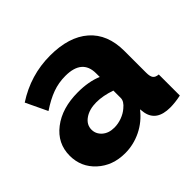

<svg xmlns="http://www.w3.org/2000/svg" viewBox="-135 -691 856 856"><g transform="rotate(-45 293.0 -262.5)"><path d="M22 -157.2Q22 -234.9 85 -283.4Q147.9 -332 248 -332Q316.4 -332 365.2 -311V-334Q365.2 -422.9 259.8 -422.9Q217.3 -422.9 179 -408.9Q140.6 -395 96.2 -365.2L47.9 -466.8Q152.8 -535.2 275.9 -535.2Q394.5 -535.2 459.7 -478.3Q524.9 -421.4 524.9 -314.9V-178.2Q524.9 -154.3 532.5 -144.3Q540 -134.3 559.1 -132.8V0Q522 7.8 491.2 7.8Q405.8 7.8 393.1 -59.1L390.1 -82Q355.5 -37.6 306.9 -13.9Q258.3 9.8 205.1 9.8Q126.5 9.8 74.2 -38.1Q22 -85.9 22 -157.2ZM339.8 -137.2Q365.2 -157.7 365.2 -178.2V-225.1Q316.4 -242.2 274.9 -242.2Q230.5 -242.2 201.7 -222.2Q172.9 -202.1 172.9 -170.9Q172.9 -143.6 194.6 -124.3Q216.3 -105 252 -105Q275.9 -105 299.6 -113.8Q323.2 -122.6 339.8 -137.2Z"/></g></svg>

Font: Rawline ExtraBold
Style: Regular
Weight: 800
Designer: Matt McInerney, Pablo Impallari, Rodrigo Fuenzalida
Foundry: Matt McInerney, Pablo Impallari, Rodrigo Fuenzalida
Version: Version 4.020;PS 004.020;hotconv 1.0.88;makeotf.lib2.5.64775